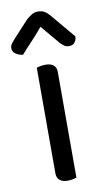

<svg xmlns="http://www.w3.org/2000/svg" viewBox="-88 -721 423 769"><g transform="rotate(-10 123.5 -336.0)"><path d="M80 -343H160V2Q156 3 146 5.5Q136 8 125 8Q103 8 91.5 -1.5Q80 -11 80 -29ZM160 -292H80V-459Q85 -461 95 -463Q105 -465 116 -465Q138 -465 149 -455.5Q160 -446 160 -428ZM188 -541 123 -618Q100 -590 77.5 -566.5Q55 -543 35 -520Q17 -522 5 -531Q-7 -540 -7 -553Q-7 -564 -0.5 -572.5Q6 -581 15 -591L76 -657Q89 -668 99.5 -674Q110 -680 123 -680Q139 -680 149.5 -674Q160 -668 170 -656L254 -556Q254 -543 246.5 -532.5Q239 -522 223 -522Q211 -522 203.5 -527.5Q196 -533 188 -541Z"/></g></svg>

Font: Baloo Tammudu 2
Style: Regular
Weight: 400
Designer: Maithili Shingre, Omkar Shende and Ek Type
Foundry: Ek Type
Version: Version 1.700